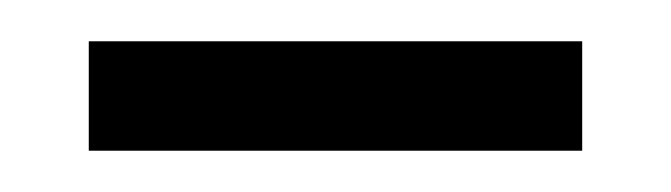

<svg xmlns="http://www.w3.org/2000/svg" viewBox="-20 -319 325 93"><path d="M23 -246H262V-299H23Z"/></svg>

Font: Noto Serif Thai SemiCondensed Light
Style: Regular
Weight: 300
Width: 4
Designer: Monotype Design Team
Foundry: Monotype Imaging Inc.
Version: Version 2.002